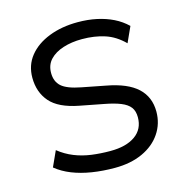

<svg xmlns="http://www.w3.org/2000/svg" viewBox="-107 -814 890 923"><g transform="rotate(-15 338.5 -352.5)"><path d="M353 9Q293 9 239.5 0.5Q186 -8 142 -25.5Q98 -43 65 -70L100 -147Q135 -119 175 -103Q215 -87 259.5 -81Q304 -75 353 -75Q432 -75 477 -107Q522 -139 522 -198Q522 -229 507.5 -248Q493 -267 462 -279.5Q431 -292 383 -301L264 -324Q165 -343 123 -391.5Q81 -440 81 -512Q81 -574 117 -619Q153 -664 216.5 -689Q280 -714 360 -714Q411 -714 455 -704.5Q499 -695 535.5 -677Q572 -659 601 -631L566 -554Q523 -597 472 -613.5Q421 -630 359 -630Q307 -630 265 -616.5Q223 -603 198.5 -577Q174 -551 174 -511Q174 -468 201 -444Q228 -420 296 -407L414 -384Q517 -365 566 -319.5Q615 -274 615 -201Q615 -141 582.5 -93Q550 -45 491 -18Q432 9 353 9Z"/></g></svg>

Font: Nunito Sans 6pt
Style: Regular
Weight: 400
Version: Version 3.101;gftools[0.9.27]